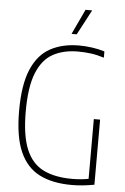

<svg xmlns="http://www.w3.org/2000/svg" viewBox="-62 -988 677 1037"><g transform="rotate(5 276.5 -469.5)"><path d="M366 5Q262.5 5 192 -30.5Q121.5 -66 85.2 -147.8Q49 -229.5 49 -369Q49 -511.5 84.5 -594.5Q120 -677.5 185.8 -713.2Q251.5 -749 342 -749Q376 -749 412 -744Q448 -739 480 -729V-695Q442.5 -707 408 -711.5Q373.5 -716 339 -716Q259.5 -716 202.8 -684.8Q146 -653.5 115.5 -578Q85 -502.5 85 -369Q85 -239 116 -164.5Q147 -90 209.5 -59Q272 -28 366 -28Q392.5 -28 417.2 -30.5Q442 -33 466 -38L455 -20V-360H489V-7Q452.5 -0.5 424 2.2Q395.5 5 366 5ZM295 -808 359 -944H395L323 -808Z"/></g></svg>

Font: Encode Sans Condensed Thin
Style: Regular
Weight: 100
Width: 3
Designer: Multiple Designers
Foundry: Impallari Type
Version: Version 3.002